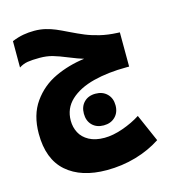

<svg xmlns="http://www.w3.org/2000/svg" viewBox="-107 -799 814 896"><g transform="rotate(-15 300.0 -351.0)"><path d="M36 -239Q36 -330 78.8 -390.2Q121.5 -450.5 187.8 -481.5Q254 -512.5 331 -522.5Q306.5 -529.5 262.5 -547.5Q221.5 -564.5 193.5 -572.5Q165.5 -580.5 131.5 -580.5Q94.5 -580.5 72.5 -576.8Q50.5 -573 31.5 -560.5V-688Q61 -700 86.5 -704.5Q112 -709 139.5 -709Q168 -709 193.5 -702.8Q219 -696.5 240.2 -687.5Q261.5 -678.5 295 -662Q333 -643.5 362 -631.5Q391 -619.5 429 -610.2Q467 -601 512.5 -599L524 -598.5L524.5 -433H513Q423 -433 351.5 -414.8Q280 -396.5 238 -357.5Q196 -318.5 196 -259.5Q196 -227.5 210 -200.8Q224 -174 253.8 -157.8Q283.5 -141.5 328 -141.5Q369 -141.5 417.5 -158.5Q466 -175.5 504 -200L562 -67.5Q508 -32 440.8 -12.5Q373.5 7 300 7Q176.5 7 106.2 -54.5Q36 -116 36 -239ZM263.5 -275Q263.5 -309.5 284.2 -330.5Q305 -351.5 339.5 -351.5Q374 -351.5 395.2 -330.5Q416.5 -309.5 416.5 -275Q416.5 -240.5 395.2 -219.5Q374 -198.5 339.5 -198.5Q305 -198.5 284.2 -219.5Q263.5 -240.5 263.5 -275Z"/></g></svg>

Font: JuliaMono ExtraBold
Style: Regular
Weight: 800
Monospace: yes
Designer: cormullion
Foundry: corm
Version: Version 0.055; ttfautohint (v1.8.4)